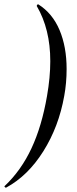

<svg xmlns="http://www.w3.org/2000/svg" viewBox="-50 -745 353 882"><path d="M119 -717V-718Q119 -721 121.5 -723.5Q124 -726 126 -725Q191 -684 223.5 -607Q256 -530 256 -428Q256 -363 245 -304Q220 -163 149 -50Q78 63 -22 117H-23Q-26 117 -28.5 113.5Q-31 110 -28 109Q47 38 94.5 -63.5Q142 -165 166 -304Q181 -390 181 -464Q181 -611 119 -717Z"/></svg>

Font: CormorantInfant-MediumItalic
Style: Italic
Weight: 500
Italic angle: -10°
Designer: Christian Thalmann (Catharsis Fonts)
Foundry: Catharsis Fonts
Version: Version 3.303